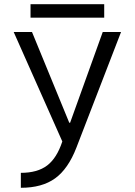

<svg xmlns="http://www.w3.org/2000/svg" viewBox="-20 -672 640 912"><path d="M79 149Q158 149 204 114Q250 79 276 0L45 -520H132L309 -89H313L468 -520H555L343 29Q304 130 242 175Q180 220 79 220ZM125 -588V-652H475V-588Z"/></svg>

Font: M PLUS Code Latin 60
Style: Regular
Weight: 400
Width: 7
Monospace: yes
Designer: Coji Morishita
Foundry: UNDERFOREST DESIGN
Version: Version 1.005; ttfautohint (v1.8.3)